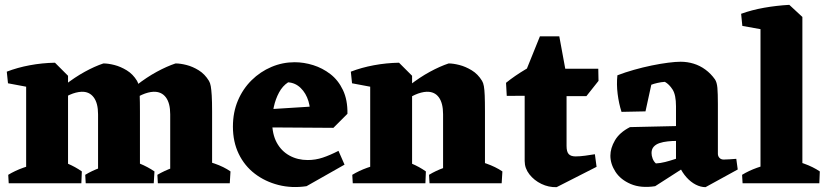

<svg xmlns="http://www.w3.org/2000/svg" viewBox="-20 -757 3426 793"><path d="M88 0V-446L207 -498L261 -444V0ZM385 0V-285Q385 -331 367 -355Q349 -379 317 -378Q294 -377 268 -365.5Q242 -354 216 -337.5Q190 -321 166 -303L161 -329Q203 -371 246 -404.5Q289 -438 330 -460.5Q371 -483 407 -495Q427 -495 452.5 -488.5Q478 -482 503.5 -466.5Q529 -451 546 -423Q551 -415 553.5 -401Q556 -387 557 -362.5Q558 -338 558 -296V0ZM683 0V-285Q683 -331 665 -355Q647 -379 614 -378Q592 -377 566 -365.5Q540 -354 514 -337.5Q488 -321 464 -303L459 -329Q500 -371 543 -404.5Q586 -438 627.5 -460.5Q669 -483 705 -495Q725 -495 750.5 -488.5Q776 -482 801 -466.5Q826 -451 843 -423Q848 -415 850.5 -401Q853 -387 854.5 -362.5Q856 -338 856 -296V0ZM13 -413 8 -461Q52 -478 103 -487.5Q154 -497 207 -498L206 -428L130 -391ZM16 0 14 -35Q42 -52 75.5 -64Q109 -76 137 -83L128 0ZM171 0 196 -103Q227 -95 259 -81.5Q291 -68 318 -49L316 0ZM334 0 332 -35Q360 -52 393.5 -64Q427 -76 455 -83L446 0ZM468 0 493 -103Q524 -95 557 -81.5Q590 -68 618 -49L615 0ZM632 0 630 -35Q659 -52 692.5 -64Q726 -76 754 -83L744 0ZM771 0 796 -103Q827 -95 866 -81.5Q905 -68 932 -49L929 0Z M1246 12Q1185 21 1130 7Q1075 -7 1032.5 -39.5Q990 -72 966 -121.5Q942 -171 942 -234Q942 -293 962.5 -341.5Q983 -390 1019 -425.5Q1055 -461 1101 -480.5Q1147 -500 1197 -500Q1235 -500 1273.5 -488Q1312 -476 1344.5 -451Q1377 -426 1396.5 -385Q1416 -344 1415 -287L1259 -273Q1264 -306 1254 -339Q1244 -372 1222 -393.5Q1200 -415 1170 -417Q1147 -402 1132.5 -375Q1118 -348 1111 -316Q1104 -284 1104 -255Q1104 -203 1123 -168Q1142 -133 1175.5 -114.5Q1209 -96 1251 -96Q1283 -96 1313 -106Q1343 -116 1378 -134L1403 -77ZM1357 -229 1058 -231 1046 -303 1332 -321 1415 -287Z M1509 0V-446L1628 -498L1682 -444V0ZM1810 0V-285Q1810 -331 1792.5 -355Q1775 -379 1742 -378Q1720 -377 1694 -365.5Q1668 -354 1642 -337.5Q1616 -321 1592 -303L1586 -329Q1628 -371 1671 -404.5Q1714 -438 1755.5 -460.5Q1797 -483 1833 -495Q1852 -495 1877.5 -488.5Q1903 -482 1928.5 -466.5Q1954 -451 1971 -423Q1976 -415 1978.5 -401Q1981 -387 1982 -362.5Q1983 -338 1983 -296V0ZM1434 -413 1429 -461Q1473 -478 1524 -487.5Q1575 -497 1628 -498L1627 -428L1551 -391ZM1437 0 1435 -35Q1463 -52 1496.5 -64Q1530 -76 1558 -83L1549 0ZM1592 0 1617 -103Q1648 -95 1680 -81.5Q1712 -68 1739 -49L1737 0ZM1754 0 1752 -35Q1780 -52 1813.5 -64Q1847 -76 1875 -83L1866 0ZM1893 0 1918 -103Q1950 -95 1988.5 -81.5Q2027 -68 2055 -49L2052 0Z M2279 16Q2246 17 2216 2.5Q2186 -12 2166.5 -37Q2147 -62 2147 -92V-451L2210 -607H2290L2320 -444V-154Q2320 -130 2329 -120.5Q2338 -111 2357 -111Q2375 -111 2397 -114Q2419 -117 2437 -120L2444 -68ZM2073 -361 2070 -415Q2106 -444 2150.5 -470.5Q2195 -497 2247 -522L2274 -431L2260 -362ZM2269 -360V-473H2451L2452 -423L2402 -360Z M2894 16Q2874 16 2853.5 5.5Q2833 -5 2815.5 -24.5Q2798 -44 2786 -70L2772 -75V-318Q2772 -365 2758 -387Q2744 -409 2726 -419Q2711 -418 2695.5 -414.5Q2680 -411 2670 -407L2646 -297L2547 -295Q2536 -329 2531 -369Q2526 -409 2530 -446Q2561 -458 2598 -468.5Q2635 -479 2671.5 -486.5Q2708 -494 2739.5 -498Q2771 -502 2791 -502Q2819 -502 2845 -494Q2871 -486 2893.5 -469.5Q2916 -453 2933 -429Q2941 -417 2943 -394Q2945 -371 2945 -327V-122Q2945 -112 2951.5 -105Q2958 -98 2969 -98Q2981 -98 2993 -99Q3005 -100 3021 -101L3027 -57ZM2686 12Q2627 21 2585 3Q2543 -15 2522 -47.5Q2501 -80 2501 -114Q2501 -145 2520 -177.5Q2539 -210 2582 -232L2803 -237L2802 -174L2774 -175Q2756 -175 2737.5 -173Q2719 -171 2704 -166Q2689 -161 2680 -151Q2671 -141 2671 -125Q2671 -114 2675.5 -102Q2680 -90 2689 -82Q2708 -83 2727.5 -88Q2747 -93 2765 -99Q2783 -105 2796 -109L2809 -67Z M3121 0V-684L3240 -737L3294 -687V0ZM3047 0 3045 -35Q3073 -52 3106.5 -64Q3140 -76 3168 -83L3159 0ZM3206 0 3231 -103Q3262 -95 3300 -81.5Q3338 -68 3366 -49L3364 0ZM3046 -650 3041 -700Q3085 -716 3136 -725Q3187 -734 3240 -737L3239 -666L3163 -629Z"/></svg>

Font: Eczar
Style: Bold
Weight: 700
Designer: Vaibhav Singh
Foundry: Rosetta Type Foundry
Version: Version 2.000